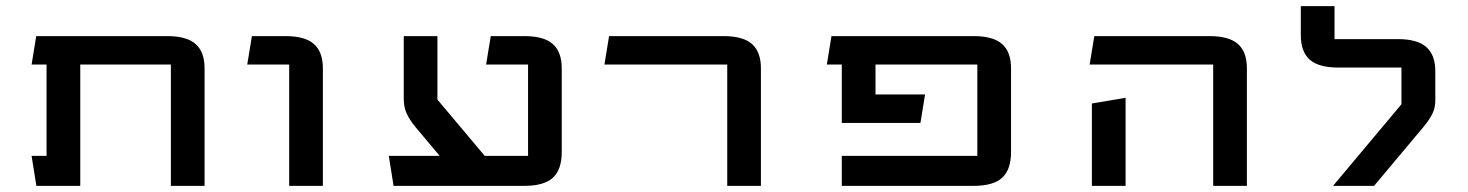

<svg xmlns="http://www.w3.org/2000/svg" viewBox="-20 -606 4787 626"><path d="M537.1 -395.5H241.7V0H98.6L83 -97.7H131.8V-395.5H83L98.1 -488.3H524.9Q588.9 -488.3 617.9 -462.4Q647 -436.5 647 -383.3V0H537.1Z M922.9 -395.5H786.1L801.3 -488.3H910.6Q974.6 -488.3 1003.7 -462.4Q1032.7 -436.5 1032.7 -383.3V0H922.9Z M1701.7 -395.5H1564.9L1580.1 -488.3H1689.5Q1753.4 -488.3 1782.5 -462.4Q1811.5 -436.5 1811.5 -383.3V-109.9Q1811.5 -53.2 1782.7 -26.6Q1753.9 0 1689.5 0H1263.2L1247.6 -97.7H1413.6L1335.4 -190.9Q1314.9 -215.8 1305.7 -236.3Q1296.4 -256.8 1296.4 -284.7V-488.3H1406.2V-281.2L1560.5 -97.7H1701.7Z M2351.1 -395.5H1950.7L1965.8 -488.3H2338.9Q2402.8 -488.3 2431.9 -462.4Q2460.9 -436.5 2460.9 -383.3V0H2351.1Z M2834.5 -395.5V-297.9H2996.1L2981 -205.1H2724.6V-395.5H2675.8L2690.9 -488.3H3154.3Q3218.3 -488.3 3247.3 -462.4Q3276.4 -436.5 3276.4 -383.3V-109.9Q3276.4 -53.2 3247.6 -26.6Q3218.8 0 3154.3 0H2724.6V-97.7H3166.5V-395.5Z M3540 -268.6 3649.9 -287.1V0H3540ZM3935.5 -395.5H3532.7L3547.9 -488.3H3923.3Q3987.3 -488.3 4016.4 -462.4Q4045.4 -436.5 4045.4 -383.3V0H3935.5Z M4331.1 -478.5H4537.6Q4601.1 -478.5 4630.4 -452.6Q4659.7 -426.8 4659.7 -373.5V-277.8Q4659.7 -254.9 4650.1 -235.1Q4640.6 -215.3 4620.1 -190.9L4460 0H4326.2L4549.3 -266.1V-385.7H4343.3Q4279.3 -385.7 4250.2 -411.6Q4221.2 -437.5 4221.2 -490.7V-585.9H4331.1Z"/></svg>

Font: Squarish Sans CT
Style: Regular
Weight: 400
Version: Version 0.9